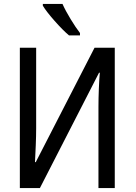

<svg xmlns="http://www.w3.org/2000/svg" viewBox="-20 -957 690 977"><path d="M198 -937V-928Q216 -898 258 -850.5Q300 -803 331 -777H387V-789Q366 -816 339.5 -859.5Q313 -903 298 -937ZM81 0H183L484 -587H488Q485 -556 483 -505.5Q481 -455 481 -413V0H564V-714H461L162 -132H158Q160 -169 162 -217.5Q164 -266 164 -305V-714H81Z"/></svg>

Font: Noto Sans Display SemiCondensed
Style: Regular
Weight: 400
Width: 4
Designer: Monotype Design team
Foundry: Monotype Imaging Inc.
Version: 1.000